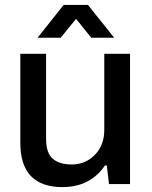

<svg xmlns="http://www.w3.org/2000/svg" viewBox="-20 -743 612 775"><path d="M131.8 -590.8 236.8 -723.1H335L440.9 -590.8H348.1L287.1 -667L225.1 -590.8ZM231.9 12.2Q62 12.2 62 -167V-525.9H166V-183.1Q166 -125.5 192.9 -102.3Q219.7 -79.1 270 -79.1Q324.7 -79.1 362.8 -117.9Q400.9 -156.7 400.9 -217.8V-525.9H504.9V0H419.9L411.1 -75.2H403.8Q344.2 12.2 231.9 12.2Z"/></svg>

Font: Archivo Medium
Style: Regular
Weight: 500
Designer: Hector Gatti
Foundry: Omnibus-Type
Version: Version 2.001